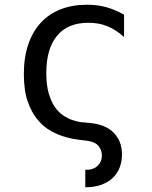

<svg xmlns="http://www.w3.org/2000/svg" viewBox="-20 -580 642 810"><path d="M339.8 136.2Q355 137.2 367.7 133.3Q380.4 129.4 389.6 121.6Q398.9 113.8 404.3 102.1Q409.7 90.3 409.7 75.7Q409.7 54.2 396.5 36.9Q383.3 19.5 350.6 14.2Q337.4 12.2 312.3 9.5Q287.1 6.8 257.1 -1.5Q227.1 -9.8 195.8 -26.9Q164.6 -43.9 138.9 -74.5Q113.3 -105 96.9 -151.9Q80.6 -198.7 80.6 -267.1Q80.6 -336.9 98.9 -391.6Q117.2 -446.3 151.6 -483.6Q186 -521 235.4 -540.5Q284.7 -560.1 347.2 -560.1Q390.1 -560.1 427.2 -550Q464.4 -540 503.4 -518.1V-423.8Q469.7 -454.1 434.1 -469Q398.4 -483.9 353 -483.9Q265.6 -483.9 220.5 -429Q175.3 -374 175.3 -272Q175.3 -222.7 185.1 -188Q194.8 -153.3 210.4 -130.1Q226.1 -106.9 245.6 -93.8Q265.1 -80.6 284.7 -73.7Q304.2 -66.9 321.5 -64.7Q338.9 -62.5 350.6 -62Q422.9 -57.1 458.7 -21Q494.6 15.1 494.6 71.3Q494.6 100.1 485.4 125.2Q476.1 150.4 457 169.2Q438 188 408.7 199Q379.4 210 339.8 210Z"/></svg>

Font: Hack
Style: Regular
Weight: 400
Monospace: yes
Designer: Christopher Simpkins
Foundry: Christopher Simpkins
Version: Version 2.019; ttfautohint (v1.4.1) -l 4 -r 80 -G 350 -x 0 -